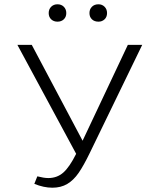

<svg xmlns="http://www.w3.org/2000/svg" viewBox="-20 -867 724 895"><path d="M207 -806Q207 -824 218.5 -835.5Q230 -847 248 -847Q266 -847 277.5 -835.5Q289 -824 289 -806Q289 -788 277.5 -777Q266 -766 248 -766Q230 -766 218.5 -777Q207 -788 207 -806ZM397 -806Q397 -824 408.5 -835.5Q420 -847 439 -847Q456 -847 467.5 -835.5Q479 -824 479 -806Q479 -788 467.5 -777Q456 -766 439 -766Q420 -766 408.5 -777Q397 -788 397 -806ZM643 -658 399 -155Q370 -95 346.5 -61Q323 -27 293.5 -9.5Q264 8 224 8Q184 8 140 -10L154 -45Q185 -37 205 -37Q246 -37 275 -62.5Q304 -88 335 -150L61 -658H128L365 -211L576 -658Z"/></svg>

Font: Ysabeau SC Semilight
Style: Regular
Weight: 300
Designer: Christian Thalmann (Catharsis Fonts)
Version: Version 0.003